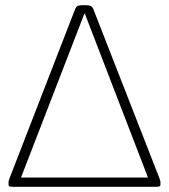

<svg xmlns="http://www.w3.org/2000/svg" viewBox="-20 -722 653 742"><path d="M35 0Q25 0 19 -1Q13 -2 13 -8V-17Q13 -22 14.5 -26.5Q16 -31 18 -36L270 -686Q274 -696 280.5 -699Q287 -702 300 -702H310Q324 -702 330.5 -699Q337 -696 341 -686L595 -36Q597 -31 598.5 -26.5Q600 -22 600 -17V-8Q600 -2 594 -1Q588 0 578 0ZM50 -7 30 -36H583L563 -7L308 -669H306Z"/></svg>

Font: Asap Thin
Style: Regular
Weight: 250
Designer: Pablo Cosgaya
Foundry: Omnibus-Type
Version: Version 3.001